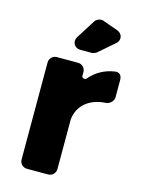

<svg xmlns="http://www.w3.org/2000/svg" viewBox="-116 -828 658 895"><g transform="rotate(15 213.5 -380.5)"><path d="M280 -609 355 -674C376 -692 371 -723 343 -733L270 -759C256 -764 237 -757 229 -744L172 -654C156 -629 172 -600 201 -600H257C262 -600 276 -605 280 -609ZM207 -539H104C85 -539 69 -523 69 -504V-35C69 -16 85 0 104 0H207C226 0 242 -16 242 -35V-275C242 -275 243 -282 243 -283C253 -346 304 -388 381 -392C399 -393 417 -411 417 -429V-512C417 -534 405 -548 383 -544C335 -537 294 -514 264 -478C257 -471 242 -475 242 -485V-504C242 -523 226 -539 207 -539Z"/></g></svg>

Font: Trueno
Style: RoundBd
Weight: 700
Designer: Julieta Ulanovsky, Jasper
Foundry: Julieta Ulanovsky, Cannot Into Space Fonts
Version: Version 3.001